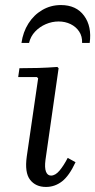

<svg xmlns="http://www.w3.org/2000/svg" viewBox="-20 -730 377 760"><path d="M248 -105 279 -88Q254 -34 225.5 -12Q197 10 162 10Q121 10 99 -18.5Q77 -47 86 -111L131 -420L126 -425H52L57 -460Q96 -460 131.5 -461Q167 -462 207 -465L212 -460L160 -97Q156 -66 162 -50.5Q168 -35 182 -35Q199 -35 215.5 -54.5Q232 -74 248 -105ZM95 -560H65Q71 -603 92.5 -637Q114 -671 147.5 -690.5Q181 -710 221 -710Q282 -710 313 -667.5Q344 -625 335 -560H305Q306 -586 293.5 -605Q281 -624 259.5 -634.5Q238 -645 212 -645Q186 -645 161.5 -634.5Q137 -624 119 -605Q101 -586 95 -560Z"/></svg>

Font: Brygada 1918
Style: Italic
Weight: 400
Italic angle: -8°
Designer: Mateusz Machalski | Borys Kosmynka | Przemek Hoffer
Foundry: NIEPODLEGLA 2018
Version: Version 3.006